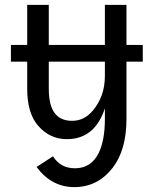

<svg xmlns="http://www.w3.org/2000/svg" viewBox="-20 -557 626 782"><path d="M90.8 -537.1H178.7V-374H407.2V-537.1H495.1V-374H561.5V-305.7H495.1V-73.2Q495.1 54.2 438.5 127Q377.4 205.1 282.7 205.1Q189.9 205.1 128.9 123L195.8 79.6Q226.6 128.4 285.2 128.4Q351.6 128.4 382.3 65.4Q407.2 14.2 407.2 -73.2V-115.7Q365.7 9.8 252.4 9.8Q183.1 9.8 135.3 -44.9Q90.8 -95.7 90.8 -195.8V-305.7H24.4V-374H90.8ZM407.2 -305.7H178.7V-195.8Q178.7 -127 203.6 -95.2Q227.1 -64.9 273.9 -64.9Q323.2 -64.9 358.4 -106.9Q407.2 -165 407.2 -248Z"/></svg>

Font: Consola Mono
Style: Book
Weight: 400
Monospace: yes
Version: Version 2.001